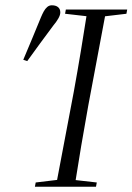

<svg xmlns="http://www.w3.org/2000/svg" viewBox="-20 -706 501 726"><path d="M68 -480Q85 -521 102 -561Q119 -601 135 -641Q140 -653 145.5 -663Q151 -673 158.5 -679.5Q166 -686 176 -686Q191 -686 199.5 -679Q208 -672 208 -659Q208 -649 200.5 -636Q193 -623 182 -610Q157 -576 132 -542.5Q107 -509 83 -475ZM112 0 115 -16 215 -28H240L346 -16L343 0ZM191 0 259 -359Q273 -436 286 -514.5Q299 -593 311 -670H382L314 -308Q300 -231 287 -154Q274 -77 262 0ZM226 -654 229 -670H461L458 -654L357 -642H331Z"/></svg>

Font: Source Serif 4 60pt
Style: Italic
Weight: 400
Italic angle: -12°
Version: Version 4.004;hotconv 1.0.116;makeotfexe 2.5.65601